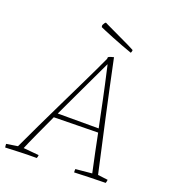

<svg xmlns="http://www.w3.org/2000/svg" viewBox="-153 -912 913 1027"><g transform="rotate(20 303.5 -399.0)"><path d="M-5 7Q-6 2 -6.5 -3Q-7 -8 -7 -13L57 -23Q87 -88 123 -163Q159 -238 197.5 -317.5Q236 -397 274 -475Q312 -553 345 -625L346 -635Q352 -639 361.5 -642Q371 -645 377 -646L378 -640Q411 -482 445.5 -325Q480 -168 512 -25L569 -18Q568 -7 565 1Q518 2 472.5 3Q427 4 387 6Q386 -4 387 -13L480 -22Q466 -85 455.5 -137Q445 -189 435 -238L184 -234Q154 -169 128.5 -113.5Q103 -58 89 -24L177 -16Q177 -13 176 -7.5Q175 -2 173 2Q124 2 80.5 3.5Q37 5 -5 7ZM357 -599Q340 -563 314 -508Q288 -453 257.5 -388.5Q227 -324 197 -260H430Q415 -333 399 -410Q383 -487 359 -592ZM453 -699Q429 -707 397.5 -719Q366 -731 336 -743Q306 -755 285 -764Q264 -773 260 -775L259 -786Q266 -801 273 -805L287 -798L424 -733L457 -716V-711Q456 -705 453 -699Z"/></g></svg>

Font: Labrada ExtraLight
Style: Italic
Weight: 200
Italic angle: -7°
Designer: Mercedes Jáuregui
Foundry: Omnibus-Type Team
Version: Version 1.000; ttfautohint (v1.8.4.7-5d5b)